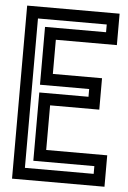

<svg xmlns="http://www.w3.org/2000/svg" viewBox="-54 -800 559 840"><g transform="rotate(5 225.5 -380.0)"><path d="M31 -760H437V-622H169V-472H385V-334H169V-138H437V0H31ZM83 -52H385V-86H117V-386H333V-420H117V-674H385V-708H83Z"/></g></svg>

Font: Aurach Bi
Style: Regular
Weight: 400
Designer: Peter Wiegel
Foundry: Peter Wiegel
Version: Version 1.002